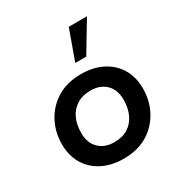

<svg xmlns="http://www.w3.org/2000/svg" viewBox="-150 -728 803 849"><g transform="rotate(-30 251.0 -303.5)"><path d="M240 10Q178 10 131.5 -14Q85 -38 59.5 -81Q34 -124 34 -182Q34 -243 61 -294.5Q88 -346 139 -377.5Q190 -409 262 -409Q324 -409 370.5 -385Q417 -361 442.5 -318Q468 -275 468 -217Q468 -156 441 -104.5Q414 -53 363.5 -21.5Q313 10 240 10ZM241 -74Q282 -74 310.5 -92Q339 -110 354 -142.5Q369 -175 369 -217Q369 -267 340 -296Q311 -325 261 -325Q221 -325 192 -307Q163 -289 148 -257Q133 -225 133 -182Q133 -132 162 -103Q191 -74 241 -74ZM265 -464 320 -617H413L321 -464Z"/></g></svg>

Font: Rokkitt SemiBold
Style: Italic
Weight: 600
Italic angle: -9°
Designer: Vernon Adams
Foundry: Vernon Adams
Version: Version 3.103